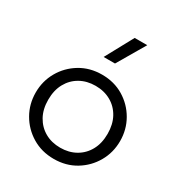

<svg xmlns="http://www.w3.org/2000/svg" viewBox="-180 -878 952 1017"><g transform="rotate(30 296.0 -369.0)"><path d="M296 15Q222 15 163.5 -20.2Q105 -55.5 71.5 -114Q38 -172.5 38 -242.5Q38 -312.5 71.5 -371Q105 -429.5 163.5 -464.8Q222 -500 296 -500Q370.5 -500 428.8 -464.8Q487 -429.5 520.5 -371Q554 -312.5 554 -242.5Q554 -172.5 520.5 -114Q487 -55.5 428.8 -20.2Q370.5 15 296 15ZM296 -53.5Q349 -53.5 390 -76.8Q431 -100 454.2 -142.2Q477.5 -184.5 477.5 -242.5Q477.5 -300.5 454.2 -342.8Q431 -385 390 -408.2Q349 -431.5 296 -431.5Q243 -431.5 202 -408.2Q161 -385 137.8 -342.8Q114.5 -300.5 114.5 -242.5Q114.5 -184.5 138 -142.2Q161.5 -100 202.2 -76.8Q243 -53.5 296 -53.5ZM255.5 -585 347.5 -754.5H424.5L325 -585Z"/></g></svg>

Font: Geologica ExtraLight
Style: Regular
Weight: 200
Designer: Sindre Bremnes, Frode Helland
Foundry: Monokrom Skriftforlag AS
Version: Version 1.010; ttfautohint (v1.8.4.7-5d5b);gftools[0.9.28]